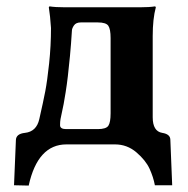

<svg xmlns="http://www.w3.org/2000/svg" viewBox="-20 -452 590 601"><path d="M168 -60.1Q168 -47.9 187 -47.9H286.1Q312 -47.9 319.1 -58.3Q326.2 -68.8 326.2 -97.2V-333Q326.2 -360.8 319.1 -371.3Q312 -381.8 286.1 -381.8H232.9Q217.8 -381.8 211.4 -372.3Q205.1 -362.8 205.1 -356Q202.6 -314.5 199 -276.6Q195.3 -238.8 192.4 -213.6Q189.5 -188.5 185.5 -163.3Q181.6 -138.2 179.2 -126.2Q176.8 -114.3 173.3 -97.9Q169.9 -81.5 169.4 -79.1Q168 -71.3 168 -60.1ZM139.6 -364.3Q137.2 -402.3 132.8 -429.2L134.8 -432.1Q152.8 -429.2 183.1 -429.2H418Q447.8 -429.2 465.8 -432.1L467.8 -429.2Q458 -393.1 458 -338.9V-85Q458 -41 487.8 -36.1Q512.7 -32.2 513.2 -15.1L519 127.9H464.8Q460 102.1 448 75.9Q436 49.8 407 24.9Q377.9 0 339.8 0H188Q98.1 0 69.8 128.9L23.9 127.9L29.8 -14.2Q30.8 -33.2 58.1 -36.1Q94.2 -40 103 -79.1Q115.7 -134.8 121.8 -166.7Q127.9 -198.7 133.8 -253.7Q139.6 -308.6 139.6 -364.3Z"/></svg>

Font: Linux Biolinum
Style: Bold
Weight: 700
Designer: Philipp H. Poll
Foundry: Philipp H. Poll
Version: Version 1.3.2 ; ttfautohint (v0.9)